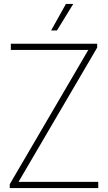

<svg xmlns="http://www.w3.org/2000/svg" viewBox="-20 -964 554 984"><path d="M30 0V-20L432.5 -708H35.5V-740H478V-720L75 -32H483.5V0ZM242 -808 318 -944H355.5L272 -808Z"/></svg>

Font: Encode Sans SmCnd Th
Style: Regular
Weight: 100
Width: 4
Designer: Multiple Designers
Foundry: Impallari Type
Version: Version 3.002; ttfautohint (v1.8.3) -l 8 -r 50 -G 200 -x 14 